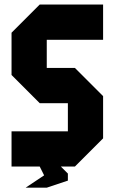

<svg xmlns="http://www.w3.org/2000/svg" viewBox="-20 -739 509 852"><path d="M156.2 0H31.2V-156.2H281.2V-281.2H156.2L31.2 -406.2V-593.8L156.2 -718.8H437.5V-562.5H187.5V-437.5H312.5L437.5 -312.5V-125L312.5 0H250L281.2 31.2V62.5L187.5 93.8H93.8L175.8 39.1Z"/></svg>

Font: Signwood
Style: Regular
Weight: 400
Designer: GGBotNet
Foundry: GGBotNet
Version: 0.95